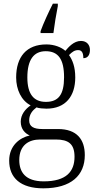

<svg xmlns="http://www.w3.org/2000/svg" viewBox="-20 -786 524 1046"><path d="M201 -616V-606H271C277 -654 286 -707 295 -753V-766H268C247 -725 216 -658 201 -616ZM216 240C368 240 442 169 442 59C442 -26 399 -83 296 -83H211C164 -83 139 -96 139 -130C139 -164 158 -185 179 -201C190 -196 218 -194 233 -194C338 -194 390 -263 390 -364C390 -422 375 -459 356 -486C373 -503 386 -513 406 -513C427 -513 434 -496 434 -469C459 -469 470 -488 470 -514C470 -540 454 -563 421 -563C382 -563 353 -529 336 -509C315 -528 277 -544 233 -544C124 -544 68 -476 68 -364C68 -298 96 -238 147 -212C118 -192 93 -162 93 -123C93 -82 117 -59 142 -48C87 -36 30 8 30 89C30 183 92 240 216 240ZM230 -231C164 -231 129 -273 129 -364C129 -462 165 -507 229 -507C297 -507 329 -464 329 -365C329 -270 298 -231 230 -231ZM218 202C117 202 85 150 85 86C85 4 138 -26 198 -26H284C353 -26 386 -2 386 68C386 148 342 202 218 202Z"/></svg>

Font: Noto Serif Thai SemiCondensed Light
Style: Regular
Weight: 300
Width: 4
Designer: Monotype Design Team
Foundry: Monotype Imaging Inc.
Version: Version 2.002